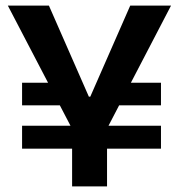

<svg xmlns="http://www.w3.org/2000/svg" viewBox="-20 -673 640 687"><path d="M59 -141V-223H556V-141ZM59 -296V-377H243V-296ZM374 -296V-377H556V-296ZM238 -6V-212L8 -653H155L298 -327H303L446 -653H592L363 -213V-6Z"/></svg>

Font: Bricolage Grotesque 28pt SemiBold
Style: Regular
Weight: 600
Version: Version 1.001;gftools[0.9.33.dev8+g029e19f]